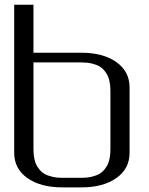

<svg xmlns="http://www.w3.org/2000/svg" viewBox="-20 -812 644 832"><path d="M125 -541.5Q125 -541.5 125 -172.9Q125 -159.7 125.5 -149.9Q126 -140.1 128.7 -125.5Q131.3 -110.8 136.2 -100.3Q141.1 -89.8 150.4 -78.1Q159.7 -66.4 172.4 -58.8Q185.1 -51.3 205.1 -46.4Q225.1 -41.5 250 -41.5H333.5Q358.4 -41.5 378.4 -46.4Q398.4 -51.3 411.1 -58.8Q423.8 -66.4 433.1 -78.1Q442.4 -89.8 447.3 -100.3Q452.1 -110.8 454.8 -125.5Q457.5 -140.1 458 -149.9Q458.5 -159.7 458.5 -172.9V-410.6Q458.5 -423.8 458 -433.3Q457.5 -442.9 454.8 -457.5Q452.1 -472.2 447.3 -482.7Q442.4 -493.2 433.1 -505.1Q423.8 -517.1 411.1 -524.4Q398.4 -531.7 378.4 -536.6Q358.4 -541.5 333.5 -541.5ZM125 -791.5V-583.5H208.5H333.5Q426.8 -583.5 484.1 -543Q541.5 -502.4 541.5 -433.1V-149.9Q541.5 -80.6 484.1 -40.3Q426.8 0 333.5 0H250Q156.2 0 98.9 -40.3Q41.5 -80.6 41.5 -149.9V-791.5Z"/></svg>

Font: Gputeks
Style: Regular
Weight: 500
Version: Version 0.9